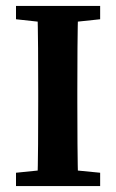

<svg xmlns="http://www.w3.org/2000/svg" viewBox="-20 -628 391 648"><path d="M34 0V-45L162 -58H186L318 -45V0ZM106 0Q108 -69 108.5 -140.5Q109 -212 109 -285V-322Q109 -393 108.5 -465Q108 -537 106 -608H244Q242 -538 241.5 -466.5Q241 -395 241 -322V-285Q241 -214 241.5 -142.5Q242 -71 244 0ZM34 -563V-608H318V-563L186 -549H162Z"/></svg>

Font: Lisu Bosa Black
Style: Regular
Weight: 900
Designer: David Morse, Annie Olsen, Victor Gaultney, Frank Grießhammer (Latin)
Foundry: SIL International
Version: Version 2.000